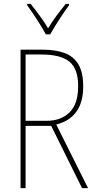

<svg xmlns="http://www.w3.org/2000/svg" viewBox="-20 -970 496 990"><path d="M197 -714Q265 -714 312 -697Q359 -680 384 -638.5Q409 -597 409 -525Q409 -442 373.5 -393.5Q338 -345 270 -328L434 0H403L244 -321H112V0H86V-714ZM193 -689H112V-347H221Q293 -347 338 -390Q383 -433 383 -526Q383 -615 338 -652Q293 -689 193 -689ZM216 -793Q203 -817 185.5 -845.5Q168 -874 150.5 -900Q133 -926 120 -943V-950H138Q159 -924 184 -890Q209 -856 228 -824Q247 -856 270 -887Q293 -918 319 -950H336V-943Q313 -912 285.5 -869.5Q258 -827 239 -793Z"/></svg>

Font: Noto Sans Telugu Condensed Thin
Style: Regular
Weight: 100
Width: 3
Designer: Jelle Bosma - Monotype Design Team
Foundry: Monotype Imaging Inc.
Version: Version 2.005; ttfautohint (v1.8.4.7-5d5b)